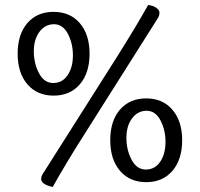

<svg xmlns="http://www.w3.org/2000/svg" viewBox="-20 -712 792 761"><path d="M702 -156Q702 -80 663.5 -35Q625 10 559.5 10Q494 10 455.5 -35Q417 -80 417 -156.5Q417 -233 455.5 -277.5Q494 -322 559.5 -322Q625 -322 663.5 -277Q702 -232 702 -156ZM558 -40Q594 -40 615 -71Q636 -102 636 -149.5Q636 -197 616 -235Q596 -273 561 -273Q526 -273 503.5 -243Q481 -213 481 -165.5Q481 -118 501.5 -79Q522 -40 558 -40ZM151 -25 447 -492Q523 -613 567 -692Q584 -691 598 -682Q612 -673 612 -661.5Q612 -650 605 -639L309 -171Q238 -59 189 29Q146 20 143 -1Q143 -13 151 -25ZM335 -499Q335 -423 296.5 -378Q258 -333 192.5 -333Q127 -333 88.5 -378Q50 -423 50 -499.5Q50 -576 88.5 -620.5Q127 -665 192.5 -665Q258 -665 296.5 -620Q335 -575 335 -499ZM191 -383Q227 -383 248 -414Q269 -445 269 -492.5Q269 -540 249 -578Q229 -616 194 -616Q159 -616 136.5 -586Q114 -556 114 -508.5Q114 -461 134.5 -422Q155 -383 191 -383Z"/></svg>

Font: Overlock
Style: Regular
Weight: 400
Designer: Dario Muhafara
Foundry: Dario Manuel Muhafara
Version: Version 1.001